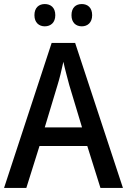

<svg xmlns="http://www.w3.org/2000/svg" viewBox="-20 -928 627 948"><path d="M150 -853C150 -816 173 -798 201 -798C230 -798 253 -816 253 -853C253 -891 230 -908 201 -908C173 -908 150 -891 150 -853ZM333 -853C333 -816 355 -798 384 -798C412 -798 435 -816 435 -853C435 -891 412 -908 384 -908C355 -908 333 -891 333 -853ZM476 0H587L351 -716H235L0 0H110L175 -207H411ZM322 -508 385 -299H201L264 -508C273 -536 285 -585 293 -623C299 -592 315 -536 322 -508Z"/></svg>

Font: Noto Sans Arabic SemCond Med
Style: Regular
Weight: 500
Width: 4
Designer: Monotype Design Team, Nadine Chahine, Nizar Qandah and Khaled Hosny
Foundry: Monotype Imaging Inc.
Version: Version 2.012